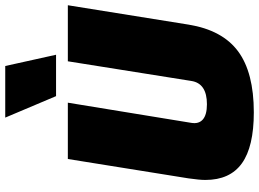

<svg xmlns="http://www.w3.org/2000/svg" viewBox="-148 -831 989 733"><g transform="rotate(-90 346.5 -464.5)"><path d="M284 10Q153 10 89.5 -35.5Q26 -81 26 -175Q26 -187 27.5 -202Q29 -217 32 -239L106 -700H321L244 -229Q239 -200 257 -184.5Q275 -169 315 -169Q395 -169 404 -229L479 -700H693L619 -239Q598 -110 517 -50Q436 10 284 10ZM346 -745 264 -939H461L504 -745Z"/></g></svg>

Font: Georama ExtraCondensed Thin Black
Style: Italic
Weight: 900
Italic angle: -9°
Version: Version 1.001